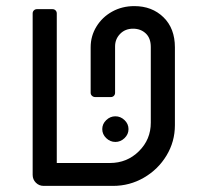

<svg xmlns="http://www.w3.org/2000/svg" viewBox="-20 -609 659 629"><path d="M87 -36V-565Q87 -571 91 -575Q95 -579 101 -579H152Q158 -579 162 -575Q166 -571 166 -565V-75H340Q396 -75 435 -113.5Q474 -152 474 -207V-455Q474 -484 457.5 -499.5Q441 -515 416 -515Q390 -515 373.5 -498Q357 -481 357 -457V-305Q357 -299 353 -295Q349 -291 343 -291H292Q286 -291 281.5 -295Q277 -299 277 -305V-454Q277 -491 296 -522Q315 -553 347.5 -571Q380 -589 420 -589Q478 -589 515.5 -552.5Q553 -516 553 -454V-199Q553 -145 525.5 -99.5Q498 -54 451.5 -27Q405 0 350 0H123Q108 0 97.5 -10.5Q87 -21 87 -36ZM315 -186Q315 -203 328 -215.5Q341 -228 358 -228Q375 -228 388 -215.5Q401 -203 401 -186Q401 -169 388 -156.5Q375 -144 358 -144Q341 -144 328 -156.5Q315 -169 315 -186Z"/></svg>

Font: Miriam Libre
Style: Regular
Weight: 400
Designer: Michal Sahar
Foundry: Hagilda
Version: Version 1.001